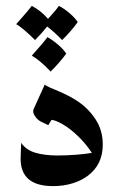

<svg xmlns="http://www.w3.org/2000/svg" viewBox="-20 -624 429 652"><path d="M329 -133Q329 -65 278 -27Q257 -11 226.5 -1.5Q196 8 160 8Q50 8 50 -85Q50 -100 51 -116.5Q52 -133 52 -139Q68 -115 99.5 -105.5Q131 -96 176 -96Q204 -96 238 -98.5Q272 -101 292 -105Q270 -138 243 -163.5Q216 -189 192 -202.5Q168 -216 155 -217L144 -199L119 -211Q107 -217 98.5 -230Q90 -243 94 -253L132 -337Q137 -332 150 -326.5Q163 -321 168 -319Q216 -299 244 -280Q281 -255 305 -218Q329 -181 329 -133ZM88 -604Q119 -588 143 -560Q170 -589 180 -604Q198 -595 216.5 -579Q235 -563 244 -549Q220 -516 191 -488Q165 -515 140 -534Q123 -512 99 -488Q58 -529 35 -542Q77 -589 88 -604ZM141 -498Q159 -488 177.5 -472Q196 -456 205 -442Q184 -413 152 -381Q115 -420 88 -435Q131 -483 141 -498Z"/></svg>

Font: Katibeh
Style: Regular
Weight: 400
Designer: Arabic design by Kourosh Beigpour, Latin design by Eduardo Tunni, engineering by Lasse Fister
Version: Version 1.000